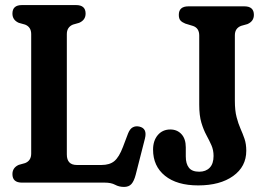

<svg xmlns="http://www.w3.org/2000/svg" viewBox="-20 -720 1050 757"><path d="M292 -630 267.5 -623Q243.5 -613 243.5 -585.5V-111Q243.5 -69.5 283 -69.5H380Q412.5 -69.5 431 -85Q449.5 -100.5 464.5 -140L485 -194Q492.5 -212.5 503.8 -218.2Q515 -224 529 -221Q561.5 -214 551.5 -174L515 -31Q508.5 -6 498.2 5.5Q488 17 469 17Q449.5 17 433.8 8.5Q418 0 393 0H66.5Q29 0 29 -33.5Q29 -59 54 -70L79 -77Q103 -86.5 103 -114.5V-585.5Q103 -613.5 79 -623L54 -630Q29 -641 29 -666.5Q29 -700 66.5 -700H280Q317.5 -700 317.5 -666.5Q317.5 -641 292 -630ZM951 -125.5Q951 -63 899.2 -26Q847.5 11 761.5 11Q677.5 11 630.5 -27Q583.5 -65 583.5 -130Q583.5 -165.5 602.2 -187.5Q621 -209.5 651.5 -209.5Q678.5 -209.5 695.5 -191Q712.5 -172.5 712.5 -139V-103Q712.5 -74.5 724.8 -58.8Q737 -43 765.5 -43Q791.5 -43 806.8 -58.8Q822 -74.5 822 -105Q822 -128.5 813.5 -147.5Q805 -166.5 793.8 -187.2Q782.5 -208 774 -236.2Q765.5 -264.5 765.5 -307V-580Q765.5 -609 741.5 -617.5L710.5 -627Q698 -632 691.5 -639.2Q685 -646.5 685 -661.5Q685 -695 723 -695H943.5Q981 -695 981 -661.5Q981 -636 955.5 -625L930.5 -618Q906 -608.5 906 -581V-322.5Q906 -284 912.8 -258.2Q919.5 -232.5 928.2 -212.8Q937 -193 944 -172.8Q951 -152.5 951 -125.5Z"/></svg>

Font: Fraunces 144pt S100 SemiBold
Style: Regular
Weight: 600
Version: Version 1.000; ttfautohint (v1.8.3)